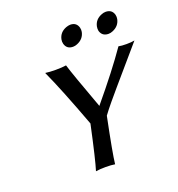

<svg xmlns="http://www.w3.org/2000/svg" viewBox="-116 -715 755 815"><g transform="rotate(-20 261.5 -308.0)"><path d="M233.9 -573.2Q240.2 -603.5 271 -615.2Q280.8 -618.7 289.6 -619.1Q317.9 -619.1 325.2 -592.8Q327.6 -582.5 325.7 -573.2Q319.3 -543 288.6 -530.8Q279.3 -526.9 270 -526.9Q241.7 -526.9 234.4 -553.2Q231.9 -563.5 233.9 -573.2ZM394 -573.2Q400.4 -603.5 431.2 -615.2Q440.4 -619.1 449.7 -619.1Q478 -619.1 485.4 -592.8Q487.8 -582.5 485.8 -573.2Q479.5 -543 448.7 -530.8Q439.5 -526.9 430.2 -526.9Q401.9 -526.9 394 -553.2Q392.1 -563.5 394 -573.2ZM304.2 -203.1Q271.5 -43.5 266.6 2.9Q250.5 0 224.1 0Q199.2 0 180.2 2.9Q194.3 -41.5 227.5 -195.8Q162.6 -370.6 121.1 -460.9Q120.6 -462.4 120.6 -462.9Q139.6 -460 167 -460Q195.8 -460 214.4 -462.9Q226.6 -421.4 288.6 -252.9Q390.1 -374.5 451.2 -462.9Q464.4 -460 486.8 -460Q508.8 -460 523.4 -462.9Q345.2 -256.8 321.3 -225.6Q311.5 -213.4 304.2 -203.1Z"/></g></svg>

Font: Linux Biolinum Capitals O
Style: Italic Samll Caps
Weight: 400
Italic angle: -12°
Designer: Philipp H. Poll
Foundry: Philipp H. Poll
Version: Version 0.6.2